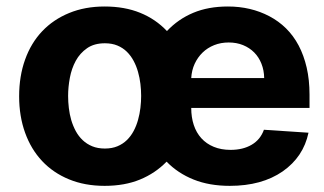

<svg xmlns="http://www.w3.org/2000/svg" viewBox="-20 -573 1017 603"><path d="M308.6 -552.6Q371.4 -552.6 420.1 -532.8Q468.8 -513.1 504.3 -475.5Q539.8 -513.1 587 -532.8Q634.2 -552.6 695.7 -552.6Q767.8 -552.6 826 -522Q855.1 -506.7 878.4 -483.8Q901.6 -460.9 918 -430Q934.3 -399.1 943.2 -360.6Q952.1 -322.1 952.1 -275.6V-234H580.6V-233.7Q580.6 -204.5 588.6 -180.4Q596.6 -156.2 612.4 -138.8Q628.2 -121.4 651.3 -111.9Q674.4 -102.3 704.2 -102.3Q742.9 -102.3 770.2 -118.3Q797.6 -134.2 808.9 -165.5L948.9 -156.2Q932.9 -80.3 867.9 -34.8Q802.2 10.7 701.7 10.7Q637.4 10.7 588.1 -9.1Q538.7 -28.8 503.2 -65.3Q467.7 -28.8 419.6 -9.1Q371.4 10.7 308.6 10.7Q246.4 10.7 196.7 -9.8Q147 -30.2 112.2 -67.3Q77.4 -104.4 58.8 -156.2Q40.1 -208.1 40.1 -270.6Q40.1 -333.8 58.8 -385.8Q77.4 -437.9 112.4 -474.8Q147.4 -511.7 197.1 -532.1Q246.8 -552.6 308.6 -552.6ZM309.3 -106.5Q331.7 -106.5 348.7 -113.6Q365.8 -120.7 378.4 -133Q391 -145.2 399.7 -161.6Q408.4 -177.9 413.5 -196.4Q418.7 -214.8 421 -234.2Q423.3 -253.6 423.3 -271.7Q423.3 -290.1 421 -309.5Q418.7 -328.8 413.5 -347.1Q408.4 -365.4 399.7 -381.7Q391 -398.1 378.4 -410.5Q365.8 -422.9 348.7 -430Q331.7 -437.1 309.3 -437.1Q275.9 -437.1 253.6 -421.7Q231.2 -406.2 218 -382.1Q204.9 -358 199.4 -328.7Q193.9 -299.4 193.9 -271.7Q193.9 -253.2 196.2 -233.7Q198.5 -214.1 203.8 -195.8Q209.2 -177.6 218 -161.2Q226.9 -144.9 239.7 -132.8Q252.5 -120.7 269.7 -113.6Q286.9 -106.5 309.3 -106.5ZM580.6 -327.8H809.7Q809.3 -352.3 801.1 -372.9Q793 -393.5 778.4 -408.2Q763.8 -422.9 743.4 -431.3Q723 -439.6 698.2 -439.6Q673.7 -439.6 652.7 -431.3Q631.7 -422.9 616.3 -408Q600.9 -393.1 591.4 -372.7Q582 -352.3 580.6 -327.8Z"/></svg>

Font: Inter P
Style: Bold
Weight: 700
Designer: Rasmus Andersson
Foundry: rsms
Version: Version 3.018;git-588b23468